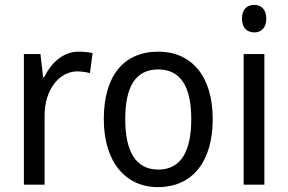

<svg xmlns="http://www.w3.org/2000/svg" viewBox="-20 -824 1183 788"><path d="M303 -612C239 -612 191 -567 161 -507H157L146 -602H78V-66H163V-350C163 -457 224 -531 297 -531C314 -531 334 -528 349 -524L360 -606C343 -610 322 -612 303 -612Z M853 -335C853 -514 764 -612 630 -612C487 -612 406 -512 406 -335C406 -161 494 -56 628 -56C770 -56 853 -161 853 -335ZM494 -335C494 -466 535 -539 629 -539C723 -539 765 -466 765 -335C765 -204 723 -128 630 -128C536 -128 494 -204 494 -335Z M1024 -804C994 -804 973 -786 973 -747C973 -710 994 -691 1024 -691C1052 -691 1073 -710 1073 -747C1073 -785 1052 -804 1024 -804ZM1065 -602H980V-66H1065Z"/></svg>

Font: Noto Sans Malayalam UI SemiCondensed
Style: Regular
Weight: 400
Width: 4
Designer: Jelle Bosma - Monotype Design Team
Foundry: Monotype Imaging Inc.
Version: Version 2.104